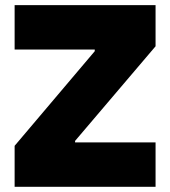

<svg xmlns="http://www.w3.org/2000/svg" viewBox="-20 -723 659 743"><path d="M582 -543.9V-703.1H36.6V-531.2H346.7V-524.9L36.6 -158.7V0H582V-171.9H270.5V-177.7Z"/></svg>

Font: Wand UI Pro Black
Style: Regular
Weight: 900
Designer: Andreas Faust
Version: Version 1.003;FEAKit 1.0